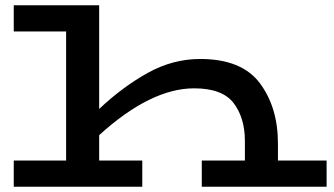

<svg xmlns="http://www.w3.org/2000/svg" viewBox="-20 -706 1262 726"><path d="M1215 -99V0H743V-99H906V-173Q906 -260 863.5 -316Q821 -372 714 -372Q550 -372 355 -195V-99H518V0H32V-99H230V-587H32V-686H355V-294Q443 -377 538 -430Q633 -483 737 -483Q894 -483 962.5 -391.5Q1031 -300 1031 -163V-99Z"/></svg>

Font: BioRhyme Expanded
Style: Bold
Weight: 700
Width: 7
Designer: Aoife Mooney
Foundry: Aoife Mooney Type
Version: Version 1.000